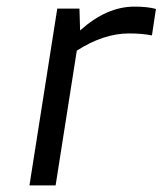

<svg xmlns="http://www.w3.org/2000/svg" viewBox="-20 -560 491 580"><path d="M153 -534H220L222 -468Q302 -540 386 -540Q426 -540 451 -533L439 -453Q409 -459 370 -459Q293 -459 212 -407L148 0H69Z"/></svg>

Font: Exo
Style: Italic
Weight: 400
Italic angle: -9°
Designer: Natanael Gama
Foundry: Natanael Gama
Version: Version 1.500; ttfautohint (v1.6)